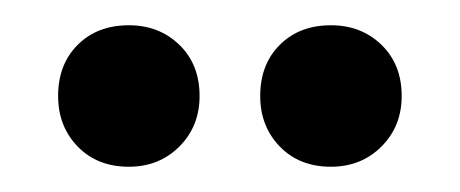

<svg xmlns="http://www.w3.org/2000/svg" viewBox="-20 -731 364 152"><path d="M186 -655Q186 -680 201.5 -695.5Q217 -711 242 -711Q266 -711 282 -695.5Q298 -680 298 -655Q298 -631 282 -615Q266 -599 242 -599Q217 -599 201.5 -615Q186 -631 186 -655ZM26 -655Q26 -680 41.5 -695.5Q57 -711 82 -711Q106 -711 122 -695.5Q138 -680 138 -655Q138 -631 122 -615Q106 -599 82 -599Q57 -599 41.5 -615Q26 -631 26 -655Z"/></svg>

Font: Barlow Semi Condensed
Style: Regular
Weight: 400
Width: 4
Designer: Jeremy Tribby
Foundry: Tribby Type
Version: Version 1.408;December 10, 2018;FontCreator 11.5.0.2430 64-b